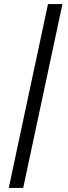

<svg xmlns="http://www.w3.org/2000/svg" viewBox="-20 -763 333 944"><path d="M23 161 216 -743H287L94 161Z"/></svg>

Font: Saira SemiExpanded
Style: Italic
Weight: 400
Width: 6
Italic angle: -12°
Designer: Hector Gatti with collaboration of the Omnibus-Type team
Foundry: Omnibus-Type
Version: Version 1.101